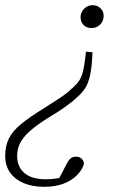

<svg xmlns="http://www.w3.org/2000/svg" viewBox="-49 -510 483 739"><path d="M307 -309Q305 -256 298.5 -224Q292 -192 280 -172.5Q268 -153 249 -137Q240 -128 227.5 -118Q215 -108 194.5 -93.5Q174 -79 142 -60Q92 -29 65.5 -5Q39 19 28 41.5Q17 64 17 90Q17 132 45 156Q73 180 127 180Q153 180 175.5 176Q198 172 214 165L172 189L208 120Q215 106 223 99.5Q231 93 245 93Q257 93 265.5 101Q274 109 274 122Q267 144 247.5 164Q228 184 196.5 196.5Q165 209 121 209Q76 209 42.5 195Q9 181 -10 154.5Q-29 128 -29 89Q-29 52 -15 23.5Q-1 -5 31.5 -32Q64 -59 121 -94Q151 -113 171 -126Q191 -139 203.5 -148.5Q216 -158 225 -167Q242 -181 253.5 -196.5Q265 -212 271 -238Q277 -264 282 -311ZM350 -449Q350 -429 336.5 -415.5Q323 -402 303 -402Q284 -402 272.5 -414Q261 -426 261 -444Q261 -462 274.5 -476Q288 -490 307 -490Q326 -490 338 -478Q350 -466 350 -449Z"/></svg>

Font: Source Serif 4 18pt Light
Style: Italic
Weight: 300
Italic angle: -12°
Designer: Frank Grießhammer
Foundry: Adobe Systems Incorporated
Version: Version 4.004;hotconv 1.0.116;makeotfexe 2.5.65601